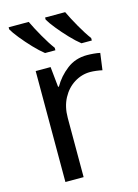

<svg xmlns="http://www.w3.org/2000/svg" viewBox="-117 -831 646 896"><g transform="rotate(-15 206.5 -383.0)"><path d="M335 -546Q350 -546 367 -544.5Q384 -543 398 -540L387 -459Q374 -462 358 -464Q342 -466 329 -466Q288 -466 252 -443.5Q216 -421 194.5 -380.5Q173 -340 173 -286V0H85V-536H157L167 -438H171Q196 -482 237.5 -514Q279 -546 335 -546ZM289 -766Q305 -732 329.5 -689Q354 -646 375 -618V-606H325Q302 -624 275 -652.5Q248 -681 225 -709.5Q202 -738 192 -756V-766ZM113 -766Q129 -732 153.5 -689Q178 -646 199 -618V-606H149Q126 -624 99 -652.5Q72 -681 49 -709.5Q26 -738 16 -756V-766Z"/></g></svg>

Font: Apis
Style: Regular
Weight: 400
Designer: Monotype Design Team
Foundry: Monotype Imaging Inc.
Version: Version 2.000; build 0001